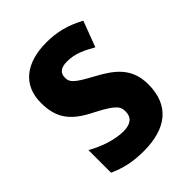

<svg xmlns="http://www.w3.org/2000/svg" viewBox="-169 -645 745 745"><g transform="rotate(-45 203.5 -273.0)"><path d="M379 -161C379 -252 324 -292 254 -330C177 -371 168 -384 168 -408C168 -434 185 -447 218 -447C264 -447 295 -430 335 -408L375 -514C320 -544 270 -556 214 -556C101 -556 33 -502 33 -405C33 -318 70 -274 153 -233C239 -189 242 -173 242 -148C242 -118 223 -100 182 -100C132 -100 76 -121 34 -145V-21C80 0 124 10 183 10C306 10 379 -45 379 -161Z"/></g></svg>

Font: Noto Sans Telugu Condensed
Style: Bold
Weight: 700
Width: 3
Designer: Jelle Bosma - Monotype Design Team
Foundry: Monotype Imaging Inc.
Version: Version 2.005